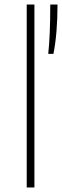

<svg xmlns="http://www.w3.org/2000/svg" viewBox="-20 -828 274 848"><path d="M98 0V-808H132V0ZM202 -808H234Q234 -681.5 216 -590H193Q202 -669 202 -808Z"/></svg>

Font: Encode Sans Expanded Thin
Style: Regular
Weight: 250
Width: 7
Designer: Multiple Designers
Foundry: Impallari Type
Version: Version 2.000